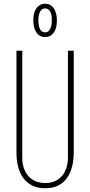

<svg xmlns="http://www.w3.org/2000/svg" viewBox="-20 -1000 482 1026"><path d="M221 6Q183 6 154.5 -7.5Q126 -21 106.5 -46Q87 -71 77.5 -106Q68 -141 68 -185V-729H99V-157Q99 -117 113.5 -86.5Q128 -56 155.5 -39Q183 -22 221 -22Q260 -22 287 -39Q314 -56 328.5 -86.5Q343 -117 343 -157V-729H374V-185Q374 -127 357 -84Q340 -41 306 -17.5Q272 6 221 6ZM221 -802Q191 -802 174.5 -826.5Q158 -851 158 -891Q158 -920 166 -939.5Q174 -959 188 -969.5Q202 -980 221 -980Q251 -980 267.5 -955.5Q284 -931 284 -891Q284 -848 267 -825Q250 -802 221 -802ZM221 -827Q239 -827 248 -845Q257 -863 257 -891Q257 -924 247.5 -939.5Q238 -955 221 -955Q203 -955 194 -937.5Q185 -920 185 -891Q185 -858 195 -842.5Q205 -827 221 -827Z"/></svg>

Font: Hubot Sans Condensed ExtraLight
Style: Regular
Weight: 200
Width: 3
Designer: Deni Anggara
Foundry: GitHub, Inc., Subsidiary of Microsoft Corporation
Version: Version 2.000